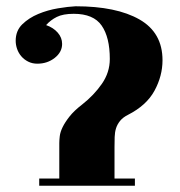

<svg xmlns="http://www.w3.org/2000/svg" viewBox="-20 -532 575 612"><path d="M30 -402Q30 -434 51 -454.5Q72 -475 102 -487.5Q132 -500 165 -505.5Q198 -511 221 -512Q351 -512 424.5 -470Q498 -428 498 -340Q498 -290 472.5 -243Q447 -196 388 -166Q372 -158 363 -147Q354 -136 350 -123.5Q346 -111 345.5 -95.5Q345 -80 345 -63V37H410V60H105V37H169V-76Q169 -85 170.5 -98Q172 -111 179.5 -126.5Q187 -142 201.5 -160.5Q216 -179 242 -199Q279 -228 304.5 -264.5Q330 -301 330 -344Q330 -413 304 -450.5Q278 -488 215 -488Q181 -488 161 -478Q141 -468 127 -452Q150 -444 164 -428Q178 -412 178 -392Q178 -366 154.5 -347.5Q131 -329 99 -329Q83 -329 70 -335.5Q57 -342 48 -352.5Q39 -363 34.5 -376Q30 -389 30 -402Z"/></svg>

Font: Cafe24 ClassicType
Style: Regular
Weight: 400
Designer: Cafe24 thkim, hmlim, mnelim & 4IR
Foundry: Cafe24
Version: Version 1.000